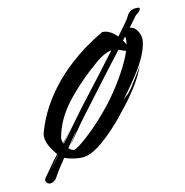

<svg xmlns="http://www.w3.org/2000/svg" viewBox="-81 -511 628 652"><g transform="rotate(-15 232.5 -185.0)"><path d="M20 65Q11 65 6.5 58.5Q2 52 5 46Q5 45 13 36Q21 27 31 14.5Q41 2 50 -8Q59 -18 61 -20L66 -25Q56 -39 47 -57Q38 -75 38 -92Q38 -101 41 -108Q73 -194 145 -265.5Q217 -337 321 -386Q334 -386 347 -378Q360 -370 370 -357Q390 -379 403 -394.5Q416 -410 419 -416Q429 -434 449 -435Q459 -435 462 -434Q465 -433 465 -431Q465 -424 455 -417.5Q445 -411 444 -409L415 -376Q430 -374 439 -358.5Q448 -343 447 -327Q443 -288 401 -229Q387 -210 369 -188.5Q351 -167 332 -145Q341 -153 348 -158Q355 -163 368 -179Q373 -186 384 -200.5Q395 -215 404.5 -228Q414 -241 415 -243Q398 -207 373 -174.5Q348 -142 327.5 -121Q307 -100 305 -97Q263 -53 220.5 -22.5Q178 8 148 8Q136 8 118 4Q100 0 86 -7Q72 10 61 24.5Q50 39 47 44Q40 56 32.5 60.5Q25 65 20 65ZM390 -324Q393 -333 393 -341Q394 -345 392 -351L382 -340ZM96 -52 180 -148Q186 -155 210.5 -181.5Q235 -208 269 -245Q303 -282 335 -318Q311 -316 281 -295Q209 -244 159 -190Q109 -136 93 -74V-70Q93 -67 93.5 -63.5Q94 -60 95 -56L127 -90Q131 -94 125 -87.5Q119 -81 110.5 -71.5Q102 -62 96 -54ZM132 -26Q153 -36 191.5 -67Q230 -98 272 -142Q307 -180 337.5 -224Q368 -268 383 -303Q378 -305 371.5 -308Q365 -311 359 -314Q330 -283 299 -248.5Q268 -214 240 -183Q212 -152 193 -131Q174 -110 170 -105Q167 -101 157 -89.5Q147 -78 136.5 -65Q126 -52 118 -44L149 -84Q142 -77 131 -63.5Q120 -50 108 -35Q113 -29 119.5 -26Q126 -23 132 -26ZM69 -23Q59 -12 47 3Q35 18 30 24L69 -22Z"/></g></svg>

Font: Smooch
Style: Regular
Weight: 400
Designer: Robert E. Leuschke
Foundry: Robert E. Leuschke
Version: Version 1.010; ttfautohint (v1.8.3)